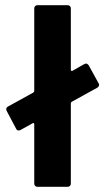

<svg xmlns="http://www.w3.org/2000/svg" viewBox="-20 -720 406 740"><path d="M52 -217Q45 -217 42 -224L6 -292Q4 -296 4 -299Q4 -305 10 -309L108 -363Q112 -366 112 -369V-688Q112 -693 115.5 -696.5Q119 -700 124 -700H241Q246 -700 249.5 -696.5Q253 -693 253 -688V-451Q253 -448 255 -447Q257 -446 259 -447L305 -473Q309 -475 311 -475Q317 -475 322 -468L360 -399Q362 -395 362 -393Q362 -387 355 -382L257 -328Q253 -325 253 -322V-12Q253 -7 249.5 -3.5Q246 0 241 0H124Q119 0 115.5 -3.5Q112 -7 112 -12V-241Q112 -244 110 -245.5Q108 -247 106 -245L59 -219Q55 -217 52 -217Z"/></svg>

Font: Barlow Condensed
Style: Bold
Weight: 700
Width: 3
Designer: Jeremy Tribby
Foundry: Tribby Type
Version: Version 1.500